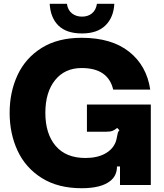

<svg xmlns="http://www.w3.org/2000/svg" viewBox="-20 -979 867 1016"><path d="M31 -382Q31 -492 73 -582Q115 -672 200.5 -725.5Q286 -779 412 -779Q570 -779 663 -705.5Q756 -632 775 -505H579Q552 -619 412 -619Q323 -619 271.5 -555Q220 -491 220 -382Q220 -271 274.5 -207Q329 -143 432 -143Q494 -143 536 -166Q578 -189 593 -230Q596 -238 597 -244.5Q598 -251 599 -255Q601 -268 603.5 -276Q606 -284 612 -290L600 -302Q587 -291 575 -286.5Q563 -282 542 -282H440V-426H778V0H615V-98H599Q599 -49 563 -21Q515 17 412 17Q287 17 201 -37Q115 -91 73 -181.5Q31 -272 31 -382ZM243 -959H334Q339 -925 361 -908Q383 -891 414 -891Q446 -891 467 -908.5Q488 -926 493 -959H585Q581 -886 537.5 -844Q494 -802 414 -802Q332 -802 289.5 -843.5Q247 -885 243 -959Z"/></svg>

Font: Open Sauce Sans Black
Style: Regular
Weight: 900
Designer: Alfredo Marco Pradil
Foundry: Creative Sauce Fz LLC
Version: Version 1.477